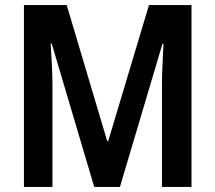

<svg xmlns="http://www.w3.org/2000/svg" viewBox="-20 -734 845 754"><path d="M350 0 183 -563H179Q182 -519 184 -475.5Q186 -432 186 -397V0H74V-714H242L401 -180H405L565 -714H732V0H616V-398Q616 -434 618 -476.5Q620 -519 622 -562H618L451 0Z"/></svg>

Font: Noto Sans Lao Looped Condensed SemiBold
Style: Regular
Weight: 600
Width: 3
Designer: Mark Frömberg, Ben Mitchell
Foundry: The Fontpad Ltd
Version: Version 1.002; ttfautohint (v1.8.4.7-5d5b)